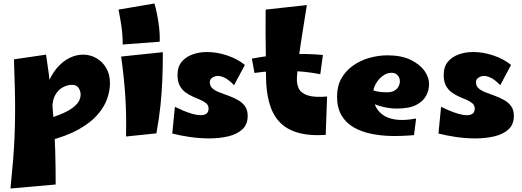

<svg xmlns="http://www.w3.org/2000/svg" viewBox="-20 -772 2991 1100"><path d="M40 308Q49 219 55 146Q61 73 63.5 7.5Q66 -58 66.5 -124Q67 -190 65 -265Q63 -340 60 -432L244 -459Q261 -345 271.5 -252Q282 -159 288 -74.5Q294 10 296.5 97Q299 184 299 285ZM260 34 231 -85Q302 -105 344 -124.5Q386 -144 407 -163Q428 -182 435 -198.5Q442 -215 442 -229Q442 -250 430.5 -268Q419 -286 393 -286Q367 -286 340.5 -272Q314 -258 297 -228.5Q280 -199 280 -153L221 -126Q226 -215 248.5 -278Q271 -341 305 -381Q339 -421 378 -440Q417 -459 456 -459Q497 -459 532 -439Q567 -419 588.5 -382.5Q610 -346 610 -295Q610 -253 594 -206.5Q578 -160 539 -115Q500 -70 432 -31.5Q364 7 260 34Z M683 -517Q683 -570 676 -619Q669 -668 659 -717L865 -752Q879 -703 888 -642Q897 -581 895 -533ZM876 -8 702 10Q705 -109 698 -218.5Q691 -328 674 -448L913 -473Q913 -390 910 -316.5Q907 -243 899.5 -169Q892 -95 876 -8Z M1179 21Q1125 21 1069 13Q1013 5 967 -7L982 -160Q1002 -150 1029 -138.5Q1056 -127 1083 -119.5Q1110 -112 1129 -112Q1143 -112 1153 -115.5Q1163 -119 1169 -127.5Q1175 -136 1175 -149Q1175 -168 1162 -179.5Q1149 -191 1129 -199.5Q1109 -208 1086 -218Q1063 -228 1043 -242.5Q1023 -257 1010 -281Q997 -305 997 -343Q997 -389 1020.5 -417.5Q1044 -446 1082.5 -460Q1121 -474 1166 -474Q1222 -474 1281 -454.5Q1340 -435 1383 -400L1321 -284Q1292 -314 1269 -325.5Q1246 -337 1228 -337Q1212 -337 1197 -327.5Q1182 -318 1182 -301Q1182 -279 1197.5 -265.5Q1213 -252 1238 -242.5Q1263 -233 1290.5 -223Q1318 -213 1343 -199Q1368 -185 1383.5 -163.5Q1399 -142 1399 -108Q1399 -59 1368.5 -31Q1338 -3 1288 9Q1238 21 1179 21Z M1846 1Q1749 7 1683 -13Q1617 -33 1578 -77Q1539 -121 1521.5 -187Q1504 -253 1504 -339Q1504 -386 1503 -449.5Q1502 -513 1501.5 -583Q1501 -653 1502 -717L1738 -743Q1726 -666 1714 -592Q1702 -518 1693 -451Q1684 -384 1681 -327Q1679 -291 1692 -264.5Q1705 -238 1743 -225.5Q1781 -213 1854 -219ZM1815 -347Q1728 -364 1630.5 -366Q1533 -368 1438 -354L1423 -436Q1524 -456 1631.5 -461Q1739 -466 1830 -457Z M2352 2Q2288 8 2224.5 7Q2161 6 2104.5 -6Q2048 -18 2004.5 -43.5Q1961 -69 1936 -112Q1911 -155 1911 -219Q1911 -279 1936 -323Q1961 -367 2003 -396.5Q2045 -426 2096.5 -440.5Q2148 -455 2200 -455Q2279 -455 2332 -429.5Q2385 -404 2412 -366Q2439 -328 2438 -288Q2438 -255 2421 -223Q2404 -191 2364 -170.5Q2324 -150 2253 -150Q2228 -150 2203 -154Q2178 -158 2153.5 -165.5Q2129 -173 2106 -183.5Q2083 -194 2063 -207L2092 -266Q2114 -254 2139.5 -248.5Q2165 -243 2196 -243Q2221 -243 2237.5 -251.5Q2254 -260 2262.5 -275Q2271 -290 2271 -307Q2271 -320 2265.5 -330.5Q2260 -341 2249.5 -348Q2239 -355 2222 -355Q2197 -355 2172.5 -337Q2148 -319 2132.5 -291Q2117 -263 2117 -232Q2117 -199 2129.5 -168.5Q2142 -138 2170.5 -116Q2199 -94 2246.5 -87Q2294 -80 2364 -93Z M2704 21Q2650 21 2594 13Q2538 5 2492 -7L2507 -160Q2527 -150 2554 -138.5Q2581 -127 2608 -119.5Q2635 -112 2654 -112Q2668 -112 2678 -115.5Q2688 -119 2694 -127.5Q2700 -136 2700 -149Q2700 -168 2687 -179.5Q2674 -191 2654 -199.5Q2634 -208 2611 -218Q2588 -228 2568 -242.5Q2548 -257 2535 -281Q2522 -305 2522 -343Q2522 -389 2545.5 -417.5Q2569 -446 2607.5 -460Q2646 -474 2691 -474Q2747 -474 2806 -454.5Q2865 -435 2908 -400L2846 -284Q2817 -314 2794 -325.5Q2771 -337 2753 -337Q2737 -337 2722 -327.5Q2707 -318 2707 -301Q2707 -279 2722.5 -265.5Q2738 -252 2763 -242.5Q2788 -233 2815.5 -223Q2843 -213 2868 -199Q2893 -185 2908.5 -163.5Q2924 -142 2924 -108Q2924 -59 2893.5 -31Q2863 -3 2813 9Q2763 21 2704 21Z"/></svg>

Font: Marhey Light
Style: Regular
Weight: 300
Designer: Nur Syamsi & Bustanul Arifin
Foundry: Namelatype
Version: Version 1.000